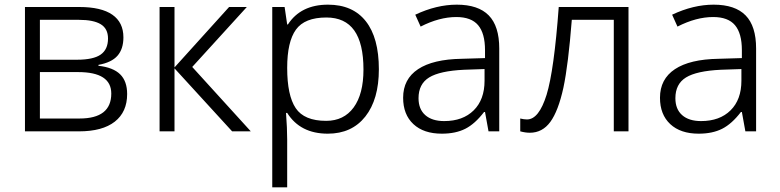

<svg xmlns="http://www.w3.org/2000/svg" viewBox="-20 -563 3343 823"><path d="M87 -533H320Q414 -533 461.5 -500Q509 -467 509 -403Q509 -353 483.5 -324Q458 -295 402 -285V-281Q465 -274 495 -244.5Q525 -215 525 -160Q525 -83 472 -41.5Q419 0 319 0H87ZM310 -307Q380 -307 411.5 -329Q443 -351 443 -398Q443 -440 412 -459Q381 -478 318 -478H151V-307ZM321 -55Q457 -55 457 -162Q457 -254 315 -254H151V-55Z M664 -533H728V-274L962 -533H1038L804 -276L1055 0H975L728 -270V0H664Z M1147 -533H1200L1211 -458H1214Q1269 -543 1386 -543Q1492 -543 1548 -472Q1604 -401 1604 -266Q1604 -137 1546 -63.5Q1488 10 1385 10Q1267 10 1211 -79H1206Q1211 -13 1211 35V240H1147ZM1538 -265Q1538 -377 1498.5 -432.5Q1459 -488 1379 -488Q1286 -488 1248.5 -436Q1211 -384 1211 -272Q1211 -154 1247.5 -99.5Q1284 -45 1378 -45Q1454 -45 1496 -102.5Q1538 -160 1538 -265Z M1708 -144Q1708 -224 1772 -266.5Q1836 -309 1959 -311L2059 -314V-348Q2059 -420 2029.5 -455Q2000 -490 1936 -490Q1863 -490 1783 -449L1760 -500Q1851 -543 1938 -543Q2030 -543 2075 -497Q2120 -451 2120 -355V0H2074L2059 -83H2055Q2016 -32 1974.5 -11Q1933 10 1874 10Q1796 10 1752 -31Q1708 -72 1708 -144ZM2057 -217V-267L1969 -264Q1865 -259 1819.5 -231Q1774 -203 1774 -142Q1774 -95 1803 -69.5Q1832 -44 1884 -44Q1964 -44 2010.5 -90Q2057 -136 2057 -217Z M2210 0V-55Q2226 -51 2239 -51Q2290 -51 2323 -157Q2355 -261 2375 -533H2674V0H2611V-478H2431Q2416 -286 2395 -187Q2373 -87 2339 -40.5Q2305 6 2251 6Q2232 6 2210 0Z M2809 -144Q2809 -224 2873 -266.5Q2937 -309 3060 -311L3160 -314V-348Q3160 -420 3130.5 -455Q3101 -490 3037 -490Q2964 -490 2884 -449L2861 -500Q2952 -543 3039 -543Q3131 -543 3176 -497Q3221 -451 3221 -355V0H3175L3160 -83H3156Q3117 -32 3075.5 -11Q3034 10 2975 10Q2897 10 2853 -31Q2809 -72 2809 -144ZM3158 -217V-267L3070 -264Q2966 -259 2920.5 -231Q2875 -203 2875 -142Q2875 -95 2904 -69.5Q2933 -44 2985 -44Q3065 -44 3111.5 -90Q3158 -136 3158 -217Z"/></svg>

Font: OpenSansMMV
Style: Light
Weight: 300
Foundry: Ascender Corporation
Version: Version 4.001